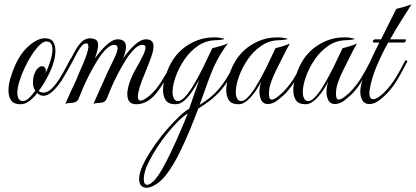

<svg xmlns="http://www.w3.org/2000/svg" viewBox="-20 -488 1966 908"><path d="M78 5Q45 5 32.5 -13.5Q20 -32 20 -59Q20 -88 30 -120.5Q40 -153 49 -173Q76 -236 117 -271.5Q158 -307 192 -307Q221 -307 231.5 -290Q242 -273 242 -248Q242 -222 233.5 -193.5Q225 -165 215 -145Q203 -120 190 -98Q177 -76 163 -58Q172 -50 185 -50Q205 -50 224.5 -69Q244 -88 261.5 -116Q279 -144 292.5 -170Q306 -196 313 -209Q315 -212 317 -212Q319 -212 321 -208.5Q323 -205 321 -201Q305 -167 281.5 -125Q258 -83 229 -56Q217 -45 206 -40Q195 -35 186 -35Q169 -35 156 -48Q137 -23 117 -9Q97 5 78 5ZM90 -10Q101 -10 116 -23.5Q131 -37 147 -59Q147 -59 141.5 -69Q136 -79 136 -99Q136 -107 137 -116.5Q138 -126 142 -136Q149 -156 159 -165.5Q169 -175 179 -175Q188 -175 193.5 -166.5Q199 -158 196 -142Q210 -173 219 -202.5Q228 -232 228 -254Q228 -271 221.5 -281.5Q215 -292 199 -292Q185 -292 167 -274.5Q149 -257 130.5 -228.5Q112 -200 96.5 -167Q81 -134 71.5 -102.5Q62 -71 62 -48Q62 -31 68.5 -20.5Q75 -10 90 -10Z M624 5Q582 5 582 -43Q582 -81 610 -140Q619 -157 632.5 -180.5Q646 -204 657 -227Q668 -250 668 -263Q668 -276 654 -276Q635 -276 614.5 -255.5Q594 -235 574 -203Q554 -171 536 -136Q518 -101 505 -70.5Q492 -40 486 -24Q480 -9 469 -5Q458 -1 445.5 -1Q433 -1 422 3Q436 -29 445 -49Q454 -69 463.5 -90Q473 -111 488 -145Q496 -162 507 -184Q518 -206 527 -227Q536 -248 536 -261Q536 -276 521 -276Q502 -276 481.5 -255.5Q461 -235 441 -203Q421 -171 403 -136Q385 -101 372 -70.5Q359 -40 353 -24Q347 -9 336 -5Q325 -1 312.5 -1Q300 -1 289 3Q303 -29 312 -49Q321 -69 331 -89.5Q341 -110 355 -145Q363 -163 373 -186.5Q383 -210 390.5 -232.5Q398 -255 398 -268Q398 -283 388 -283Q376 -283 364 -268Q352 -253 342.5 -234.5Q333 -216 327 -205Q315 -182 299.5 -154.5Q284 -127 269 -103Q268 -100 264 -100Q261 -100 259 -102Q257 -104 259 -108Q275 -133 289.5 -160.5Q304 -188 315 -210Q326 -231 338.5 -253.5Q351 -276 368 -291.5Q385 -307 407 -307Q417 -307 430 -302Q444 -296 444 -275Q444 -264 440 -248Q436 -232 429 -212Q455 -249 484 -275.5Q513 -302 537 -302Q576 -302 576 -265Q576 -246 562 -212Q588 -249 617 -275.5Q646 -302 670 -302Q706 -302 706 -269Q706 -249 695 -218Q684 -187 667 -146Q649 -104 640.5 -75.5Q632 -47 632 -31Q632 -12 645 -12Q659 -12 690 -38Q719 -64 744 -103.5Q769 -143 805 -211Q805 -213 807 -213Q810 -213 813 -210Q816 -207 814 -205Q761 -99 719 -47Q677 5 624 5Z M673 400Q657 400 647.5 389.5Q638 379 638 358Q638 341 645.5 318Q653 295 669 266Q689 230 716 192Q743 154 773 120Q803 86 829.5 61Q856 36 874 27Q878 17 885.5 -5Q893 -27 901.5 -51.5Q910 -76 916 -93Q922 -110 922 -110Q908 -85 890.5 -58.5Q873 -32 853 -13.5Q833 5 810 5Q776 5 763.5 -14.5Q751 -34 751 -61Q751 -90 761 -122Q771 -154 780 -173Q812 -240 869.5 -275.5Q927 -311 988 -311Q996 -311 1004.5 -311Q1013 -311 1021 -309Q1041 -306 1041 -304Q1041 -302 1026.5 -300Q1012 -298 1005 -298Q956 -298 917.5 -272Q879 -246 852 -206Q825 -166 810.5 -124.5Q796 -83 796 -53Q796 -34 802.5 -22Q809 -10 822 -10Q836 -10 854 -29Q872 -48 889 -75.5Q906 -103 920 -129.5Q934 -156 941 -170L984 -260Q1001 -264 1022 -270Q1043 -276 1059 -283Q1043 -265 1024 -233.5Q1005 -202 991 -171Q976 -136 965.5 -107.5Q955 -79 945.5 -52Q936 -25 924 8Q972 -22 1000.5 -51.5Q1029 -81 1050.5 -116Q1072 -151 1096 -196Q1098 -199 1101 -199Q1104 -199 1106 -196.5Q1108 -194 1106 -190Q1079 -140 1055.5 -103Q1032 -66 1000.5 -36Q969 -6 918 25Q901 70 878 126Q855 182 828.5 235.5Q802 289 773 329Q748 364 720.5 382Q693 400 673 400ZM676 386Q688 386 706.5 368Q725 350 748 310Q767 276 786.5 235.5Q806 195 823 156Q840 117 852 88Q864 59 868 49Q847 61 822 86Q797 111 771 143Q745 175 722.5 210Q700 245 684 277Q671 302 665.5 323Q660 344 660 358Q660 386 676 386Z M1109 5Q1075 5 1062.5 -14Q1050 -33 1050 -61Q1050 -90 1060 -122Q1070 -154 1079 -173Q1111 -240 1168.5 -275.5Q1226 -311 1287 -311Q1295 -311 1303.5 -311Q1312 -311 1320 -309Q1340 -306 1340 -304Q1340 -302 1325.5 -300Q1311 -298 1304 -298Q1255 -298 1216.5 -272Q1178 -246 1151 -206Q1124 -166 1109.5 -124.5Q1095 -83 1095 -53Q1095 -34 1101.5 -22Q1108 -10 1121 -10Q1135 -10 1153 -29Q1171 -48 1188 -75.5Q1205 -103 1219 -129.5Q1233 -156 1240 -170L1283 -260Q1300 -264 1317.5 -269.5Q1335 -275 1351 -282Q1334 -253 1318.5 -221Q1303 -189 1287 -158Q1275 -135 1263.5 -104Q1252 -73 1252 -48V-44Q1252 -36 1254 -26.5Q1256 -17 1265 -17Q1276 -17 1293 -30.5Q1310 -44 1317 -51Q1349 -83 1372.5 -122Q1396 -161 1416 -201Q1418 -203 1419 -203Q1427 -203 1425 -195Q1425 -195 1420.5 -186Q1416 -177 1415 -176Q1396 -141 1377 -109Q1358 -77 1332 -48Q1316 -32 1293 -14Q1270 4 1247 4Q1225 4 1216 -13.5Q1207 -31 1207 -53Q1207 -67 1209.5 -80.5Q1212 -94 1215 -104Q1208 -86 1190.5 -60Q1173 -34 1151.5 -14.5Q1130 5 1109 5Z M1426 5Q1392 5 1379.5 -14Q1367 -33 1367 -61Q1367 -90 1377 -122Q1387 -154 1396 -173Q1428 -240 1485.5 -275.5Q1543 -311 1604 -311Q1612 -311 1620.5 -311Q1629 -311 1637 -309Q1657 -306 1657 -304Q1657 -302 1642.5 -300Q1628 -298 1621 -298Q1572 -298 1533.5 -272Q1495 -246 1468 -206Q1441 -166 1426.5 -124.5Q1412 -83 1412 -53Q1412 -34 1418.5 -22Q1425 -10 1438 -10Q1452 -10 1470 -29Q1488 -48 1505 -75.5Q1522 -103 1536 -129.5Q1550 -156 1557 -170L1600 -260Q1617 -264 1634.5 -269.5Q1652 -275 1668 -282Q1651 -253 1635.5 -221Q1620 -189 1604 -158Q1592 -135 1580.5 -104Q1569 -73 1569 -48V-44Q1569 -36 1571 -26.5Q1573 -17 1582 -17Q1593 -17 1610 -30.5Q1627 -44 1634 -51Q1666 -83 1689.5 -122Q1713 -161 1733 -201Q1735 -203 1736 -203Q1744 -203 1742 -195Q1742 -195 1737.5 -186Q1733 -177 1732 -176Q1713 -141 1694 -109Q1675 -77 1649 -48Q1633 -32 1610 -14Q1587 4 1564 4Q1542 4 1533 -13.5Q1524 -31 1524 -53Q1524 -67 1526.5 -80.5Q1529 -94 1532 -104Q1525 -86 1507.5 -60Q1490 -34 1468.5 -14.5Q1447 5 1426 5Z M1727 4Q1704 4 1694 -13Q1684 -30 1684 -53Q1684 -84 1697 -115Q1718 -170 1736.5 -210Q1755 -250 1774 -287H1747Q1743 -287 1743 -291Q1743 -294 1746 -298Q1749 -302 1753 -302H1782L1854 -446Q1871 -450 1890.5 -455.5Q1910 -461 1926 -468Q1910 -441 1882 -397.5Q1854 -354 1825 -302H1896Q1900 -302 1900 -298Q1900 -295 1897 -291Q1894 -287 1890 -287H1816Q1785 -232 1760.5 -173Q1736 -114 1728 -62Q1727 -58 1727 -53.5Q1727 -49 1727 -46Q1727 -19 1745 -19Q1756 -19 1770 -28.5Q1784 -38 1797 -51Q1829 -83 1852.5 -122Q1876 -161 1896 -201Q1898 -203 1899 -203Q1906 -203 1906 -195Q1905 -195 1900.5 -186Q1896 -177 1895 -176Q1877 -141 1858 -109Q1839 -77 1812 -48Q1797 -32 1774 -14Q1751 4 1727 4Z"/></svg>

Font: Mea Culpa
Style: Regular
Weight: 400
Designer: Robert E. Leuschke
Foundry: Robert E. Leuschke
Version: Version 1.010; ttfautohint (v1.8.3)